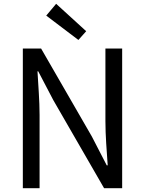

<svg xmlns="http://www.w3.org/2000/svg" viewBox="-20 -989 762 1009"><path d="M100 0H188V-385C188 -462 181 -540 177 -614H181L260 -463L527 0H622V-734H534V-352C534 -276 541 -194 546 -120H541L463 -271L196 -734H100ZM392 -779 433 -825 275 -969 223 -907Z"/></svg>

Font: Microsoft YaHei
Style: Regular
Weight: 400
Designer: Ryoko NISHIZUKA 西塚涼子 (kana, bopomofo & ideographs); Paul D. Hunt (Latin, Greek & Cyrillic); Sandoll Communications 산돌커뮤니
Foundry: Adobe
Version: Version 2.001;hotconv 1.0.111;makeotfexe 2.5.65597